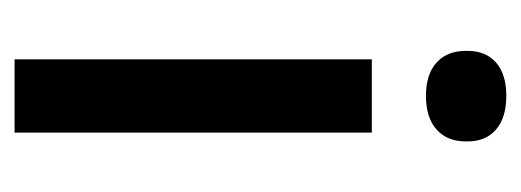

<svg xmlns="http://www.w3.org/2000/svg" viewBox="-247 -463 719 265"><g transform="rotate(-90 112.5 -330.5)"><path d="M49.8 -46.9Q49.8 -72.8 66.2 -87.4Q82.5 -102.1 112.8 -102.1Q142.6 -102.1 158.7 -87.4Q174.8 -72.8 174.8 -46.9V-44.9Q174.8 -19.5 158.7 -5.4Q142.6 8.8 112.8 8.8Q82.5 8.8 66.2 -5.4Q49.8 -19.5 49.8 -44.9ZM62 -176.8V-669.9H163.1V-176.8Z"/></g></svg>

Font: LT Wave
Style: Regular
Weight: 400
Designer: Daniel Lyons
Version: Version 2.5 (Glyphs App)